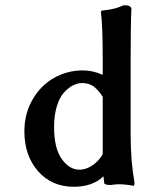

<svg xmlns="http://www.w3.org/2000/svg" viewBox="-20 -712 560 742"><path d="M300.8 -439.9Q337.9 -439.9 377 -422.9V-475.1Q377 -615.2 370.1 -664.1L372.1 -670.9Q393.1 -672.9 409.9 -676.3Q426.8 -679.7 434.3 -682.4Q441.9 -685.1 459 -691.9Q487.8 -691.9 487.8 -676.8Q484.9 -616.7 484.9 -493.2V-192.9Q484.9 -87.4 500 -5.9L498 5.9Q461.9 0 439.9 0Q427.7 0 408.2 2.9Q384.8 2.9 382.8 -3.9L379.9 -30.8Q337.9 9.8 265.1 9.8Q179.7 9.8 127 -50.5Q74.2 -110.8 74.2 -204.1Q74.2 -272.9 106 -327.6Q137.7 -382.3 189 -411.1Q240.2 -439.9 300.8 -439.9ZM297.9 -391.1Q280.3 -391.1 262.2 -382.1Q244.1 -373 227.1 -354.2Q210 -335.4 199.5 -300.8Q189 -266.1 189 -221.2Q189 -139.2 218.5 -97.7Q248 -56.2 287.1 -56.2Q312.5 -56.2 337.6 -73.2Q362.8 -90.3 378.9 -119.1L377 -116.2V-337.9L378.9 -335Q361.3 -363.3 342.5 -377.2Q323.7 -391.1 297.9 -391.1Z"/></svg>

Font: Linear Smooth
Style: Bold
Weight: 700
Designer: Philipp H. Poll, Flanker
Foundry: Philipp H. Poll, reworked by Flanker
Version: Version 1.061 | FøM Fix